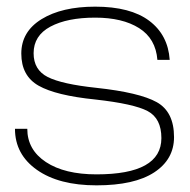

<svg xmlns="http://www.w3.org/2000/svg" viewBox="-20 -547 570 577"><path d="M270 10Q157 10 91 -36.5Q25 -83 25 -160H62Q62 -97 118 -60Q174 -23 270 -23Q465 -23 465 -132Q465 -191 424 -213Q383 -235 266 -248Q148 -260 96 -289.5Q44 -319 44 -386Q44 -452 105 -489.5Q166 -527 266 -527Q372 -527 428.5 -484.5Q485 -442 490 -367H453Q448 -431 398 -462.5Q348 -494 266 -494Q182 -494 131.5 -467Q81 -440 81 -387Q81 -337 123.5 -315.5Q166 -294 270 -283Q399 -269 451 -240Q503 -211 503 -135Q503 -68 443.5 -29Q384 10 270 10Z"/></svg>

Font: Mona Sans Expanded ExtraLight
Style: Regular
Weight: 200
Width: 7
Designer: Deni Anggara
Foundry: GitHub
Version: Version 1.001;gftools[0.9.33]